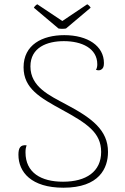

<svg xmlns="http://www.w3.org/2000/svg" viewBox="-20 -864 583 896"><path d="M288 -731 403 -828C400 -834 393 -841 387 -844L271 -766L154 -844C148 -841 141 -834 138 -828L253 -731C265 -729 276 -729 288 -731ZM276 12C444 12 484 -80 484 -155C484 -257 409 -313 288 -377C212 -418 122 -458 122 -554C122 -643 200 -672 278 -672C361 -672 434 -639 434 -564C434 -556 433 -547 428 -538C438 -535 445 -535 452 -539C462 -545 465 -554 465 -570C465 -649 390 -700 280 -700C177 -700 90 -655 90 -550C90 -451 167 -408 271 -351C386 -288 452 -245 452 -155C452 -63 382 -16 274 -16C172 -16 99 -58 99 -153C99 -169 101 -176 104 -186C75 -189 66 -174 66 -142C66 -61 126 12 276 12Z"/></svg>

Font: Arima Koshi Thin
Style: Regular
Weight: 250
Designer: Joana Correia and Natanael Gama
Foundry: NDISCOVER
Version: Version 1.019;PS 001.019;hotconv 1.0.88;makeotf.lib2.5.64775